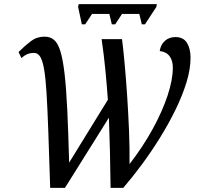

<svg xmlns="http://www.w3.org/2000/svg" viewBox="-20 -902 950 922"><path d="M373 -785 355 -869 358 -882H733L731 -869L676 -785H661L649 -835H566L533 -785H517L505 -835H422L389 -785ZM221 0Q216 -158 212 -270Q208 -382 203.5 -455.5Q199 -529 191.5 -571Q184 -613 172.5 -630.5Q161 -648 143 -648Q127 -648 112.5 -642.5Q98 -637 83 -623L69 -652Q100 -683 128.5 -704.5Q157 -726 194 -726Q221 -726 239.5 -710.5Q258 -695 270 -656Q282 -617 290 -548.5Q298 -480 303 -375Q308 -270 312 -121L498 -423Q493 -494 486 -566Q479 -638 468 -714H566Q572 -667 578.5 -596.5Q585 -526 590.5 -443.5Q596 -361 599.5 -276Q603 -191 602 -114Q667 -198 713.5 -283Q760 -368 785 -444Q810 -520 810 -577Q810 -611 794.5 -632Q779 -653 747 -657Q751 -687 771.5 -705.5Q792 -724 822 -724Q861 -724 878 -696Q895 -668 895 -625Q895 -570 875.5 -506.5Q856 -443 823 -375.5Q790 -308 748.5 -241Q707 -174 661.5 -112.5Q616 -51 572 0H511Q510 -91 508 -174Q506 -257 503 -337L292 0Z"/></svg>

Font: Noto Serif SemiCondensed
Style: Italic
Weight: 400
Width: 4
Italic angle: -12°
Designer: Monotype Design Team
Foundry: Monotype Imaging Inc.
Version: Version 2.013